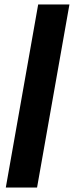

<svg xmlns="http://www.w3.org/2000/svg" viewBox="-20 -740 331 860"><path d="M6 100 151 -720H291L146 100Z"/></svg>

Font: DM Sans 16pt ExtraBold
Style: Italic
Weight: 800
Italic angle: -10°
Version: Version 4.004;gftools[0.9.30]